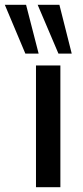

<svg xmlns="http://www.w3.org/2000/svg" viewBox="-75 -775 344 795"><path d="M74 0V-504H175V0ZM167 -553 81 -755H171L222 -553ZM30 -553 -55 -755H33L85 -553Z"/></svg>

Font: Mulish SemiBold
Style: Regular
Weight: 600
Designer: Vernon Adams
Foundry: Vernon Adams
Version: Version 3.603; ttfautohint (v1.8.3)